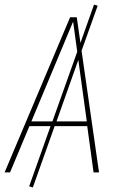

<svg xmlns="http://www.w3.org/2000/svg" viewBox="-29 -757 519 843"><path d="M381.8 0 354 -203.1H210.9L115.2 65.9L99.1 61L192.9 -203.1H100.1L15.1 0H-8.8L278.8 -681.2H308.1L324.2 -568.8L383.8 -736.8L399.9 -731.9L329.1 -534.2L405.8 0ZM108.9 -224.1H201.2L310.1 -529.8L292 -662.1ZM219.2 -224.1H352.1L314.9 -494.1Z"/></svg>

Font: Fira Sans Compressed Thin
Style: Italic
Weight: 100
Width: 3
Italic angle: -8°
Designer: Carrois Corporate & Edenspiekermann AG
Foundry: Carrois Corporate GbR & Edenspiekermann AG
Version: Version 4.203;PS 004.203;hotconv 1.0.88;makeotf.lib2.5.64775